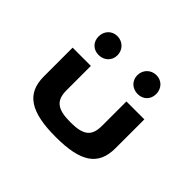

<svg xmlns="http://www.w3.org/2000/svg" viewBox="-79 -335 424 424"><g transform="rotate(45 133.0 -123.0)"><path d="M21 -162V-72C21 -18 56 4 134 4C212 4 245 -18 245 -72V-162H189V-86C189 -54 175 -42 134 -42C93 -42 78 -54 78 -86V-162ZM195 -250C178 -250 165 -237 165 -220C165 -203 178 -191 195 -191C212 -191 224 -203 224 -220C224 -237 212 -250 195 -250ZM73 -250C56 -250 44 -237 44 -220C44 -203 56 -191 73 -191C90 -191 103 -203 103 -220C103 -237 90 -250 73 -250Z"/></g></svg>

Font: Hussar Tani
Style: Dwa
Weight: 700
Foundry: Cannot Into Space Fonts
Version: Version 0.92